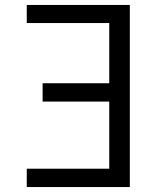

<svg xmlns="http://www.w3.org/2000/svg" viewBox="-20 -755 640 775"><path d="M88 0V-74H421V-345H152V-419H421V-662H88V-735H504V0Z"/></svg>

Font: R Plex Mono
Style: Regular
Weight: 400
Monospace: yes
Designer: Belleve Invis
Foundry: Belleve Invis
Version: Version 31.8.0